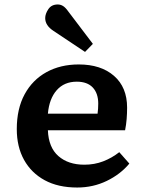

<svg xmlns="http://www.w3.org/2000/svg" viewBox="-20 -824 644 858"><path d="M325 14Q240 14 180 -18.5Q120 -51 87.5 -109.5Q55 -168 55 -247Q55 -338 90 -402.5Q125 -467 187.5 -501.5Q250 -536 332 -536Q431 -536 489.5 -485Q548 -434 548 -343Q548 -318 546 -292.5Q544 -267 539 -242H194Q197 -165 241 -126.5Q285 -88 357 -88Q402 -88 441 -103Q480 -118 513 -144L558 -93Q518 -45 457 -15.5Q396 14 325 14ZM194 -316H416Q419 -338 419 -361Q419 -407 394.5 -433Q370 -459 323 -459Q267 -459 233.5 -421Q200 -383 194 -316ZM360 -592 219 -686Q182 -710 182 -743Q182 -762 196 -783Q210 -804 238 -804Q251 -804 262 -797Q273 -790 285 -773L395 -628Z"/></svg>

Font: Literata 7pt SemiBold
Style: Regular
Weight: 600
Designer: Latin by Veronika Burian and Jose Scaglione. Greek by Irene Vlachou. Cyrillic by Vera Evstafieva.
Foundry: TypeTogether
Version: Version 3.002